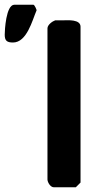

<svg xmlns="http://www.w3.org/2000/svg" viewBox="-81 -793 441 813"><path d="M153 -707C141 -703 120 -688 120 -673V-33C120 -22 132 0 147 0H240L260 -20V-680C260 -712 205 -707 190 -707ZM60 -773H-20C-56 -773 -61 -663 -61 -646C-61 -621 -52 -613 -26 -613C33 -613 56 -708 73 -747C73 -747 74 -749 74 -750C74 -751 66 -773 60 -773Z"/></svg>

Font: Asimov Print
Style: C
Weight: 500
Designer: Google
Version: Version 2.000980: 2014